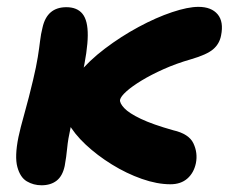

<svg xmlns="http://www.w3.org/2000/svg" viewBox="-20 -541 692 571"><path d="M486.8 7Q447.4 7 401.8 -9Q356.2 -25 312.7 -51.9Q269.2 -78.8 234.8 -111Q200.4 -143.2 182.3 -176.4Q164.2 -209.6 169.6 -237.8Q178 -279 211.2 -319.7Q244.4 -360.4 292.1 -396.5Q339.8 -432.6 392.1 -460.8Q444.4 -489 491.7 -504.8Q539 -520.6 570 -520.6Q608.6 -520.6 627.2 -498.5Q645.8 -476.4 637.4 -435.2Q632.6 -410.4 613.8 -394.4Q595 -378.4 548.2 -364.8Q504.2 -352.2 466.7 -335.4Q429.2 -318.6 400.9 -301.4Q372.6 -284.2 355.9 -269.2Q339.2 -254.2 337 -244.2Q335.6 -234.4 349.6 -219.4Q363.6 -204.4 398.8 -187.6Q434 -170.8 495.2 -153.6Q541.8 -143 555.2 -114.7Q568.6 -86.4 562.6 -55.8Q556.6 -27 537.2 -10Q517.8 7 486.8 7ZM103.6 10Q79.6 10 59.8 -1.7Q40 -13.4 31.6 -44.5Q23.2 -75.6 34.8 -133Q39.8 -157.6 53 -204.5Q66.2 -251.4 78.4 -303.2Q88 -343.6 92.4 -371.3Q96.8 -399 99.2 -419.5Q101.6 -440 106.4 -458.8Q119.8 -519.6 177.4 -519.6Q209.4 -519.6 225.4 -499.8Q241.4 -480 241 -435.2Q240.6 -390.4 223.8 -315.2Q216.2 -284.8 210.2 -258.4Q204.2 -232 199.2 -208.4Q194.2 -184.8 190 -161.8Q182.2 -126.8 179.8 -100.8Q177.4 -74.8 172.4 -47.4Q166 -17.4 148.4 -3.7Q130.8 10 103.6 10Z"/></svg>

Font: Shantell Sans Light
Style: Italic
Weight: 300
Italic angle: -11°
Designer: Stephen Nixon, Anya Danilova, Shantell Martin
Foundry: Arrow Type
Version: Version 1.008;[ac192a2d6]